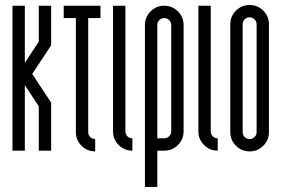

<svg xmlns="http://www.w3.org/2000/svg" viewBox="-20 -594 1110 757"><path d="M77.9 0H29.2V-571.4H77.9V-346.5L132.9 -429.8V-571.4H181.6V-415.2L107 -302.4L181.6 -189.5V0H132.9V-174.9L77.9 -258.2Z M279.1 -522.7H231.2V-571.4H376.1V-522.7H327.8V-73.3Q327.8 -61.6 335.7 -53.7Q343.6 -45.8 355.3 -45.8V2.9Q323.6 2.9 301.3 -19.4Q279.1 -41.6 279.1 -73.3Z M501.9 0Q470.2 0 447.9 -22.3Q425.7 -44.6 425.7 -76.2V-571.4H474.4V-76.2Q474.4 -64.6 482.3 -56.6Q490.2 -48.7 501.9 -48.7Z M600.2 -48.7H627.7Q638.9 -48.7 647 -56.9Q655.1 -65 655.1 -76.2V-495.2Q655.1 -506.9 647 -514.8Q638.9 -522.7 627.7 -522.7Q616.4 -522.7 608.3 -514.8Q600.2 -506.9 600.2 -495.2ZM551.4 -495.2Q551.4 -526.9 573.7 -549.1Q596 -571.4 627.7 -571.4Q659.3 -571.4 681.6 -549.1Q703.9 -526.9 703.9 -495.2V-76.2Q703.9 -44.6 681.6 -22.3Q659.3 0 627.7 0H600.2V142.9H551.4Z M838.4 0Q806.7 0 784.5 -22.3Q762.2 -44.6 762.2 -76.2V-571.4H810.9V-76.2Q810.9 -64.6 818.8 -56.6Q826.7 -48.7 838.4 -48.7Z M991.7 -498.1Q991.7 -509.8 983.5 -517.7Q975.4 -525.6 964.2 -525.6Q952.5 -525.6 944.6 -517.7Q936.7 -509.8 936.7 -498.1V-73.3Q936.7 -61.6 944.6 -53.7Q952.5 -45.8 964.2 -45.8Q975.4 -45.8 983.5 -53.7Q991.7 -61.6 991.7 -73.3ZM888 -498.1Q888 -529.8 910.2 -552.1Q932.5 -574.3 964.2 -574.3Q995.8 -574.3 1018.1 -552.1Q1040.4 -529.8 1040.4 -498.1V-73.3Q1040.4 -41.6 1018.1 -19.4Q995.8 2.9 964.2 2.9Q932.5 2.9 910.2 -19.4Q888 -41.6 888 -73.3Z"/></svg>

Font: Marapfhont
Style: Book
Weight: 400
Version: Version 0.15